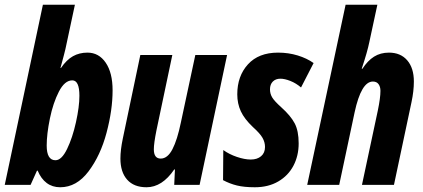

<svg xmlns="http://www.w3.org/2000/svg" viewBox="-29 -780 1784 810"><path d="M130 -60H127L100 0H-9L152 -760H287L247 -573Q244 -559 226 -493H228Q252 -528 279 -543Q306 -558 340 -558Q388 -558 417 -515.5Q446 -473 446 -399Q446 -316 420.5 -220Q395 -124 344.5 -57Q294 10 225 10Q192 10 168 -8Q144 -26 130 -60ZM306 -376Q306 -441 276 -441Q244 -441 219.5 -393.5Q195 -346 181.5 -280Q168 -214 168 -166Q168 -104 205 -104Q231 -104 254 -151.5Q277 -199 291.5 -264.5Q306 -330 306 -376Z M479 -111Q479 -147 489 -195L563 -548H698L631 -230Q620 -175 620 -150Q620 -111 649 -111Q678 -111 698.5 -150.5Q719 -190 734 -263L795 -548H929L813 0H706L709 -65H706Q655 10 589 10Q536 10 507.5 -22Q479 -54 479 -111Z M912 -20 913 -147Q938 -129 970.5 -118Q1003 -107 1029 -107Q1056 -107 1072.5 -121Q1089 -135 1089 -160Q1089 -180 1078.5 -198.5Q1068 -217 1038 -244Q1002 -278 987 -310.5Q972 -343 972 -382Q972 -459 1017 -508.5Q1062 -558 1144 -558Q1188 -558 1227 -546Q1266 -534 1294 -514L1241 -411Q1220 -429 1196 -438.5Q1172 -448 1154 -448Q1134 -448 1122 -436Q1110 -424 1110 -403Q1110 -385 1119 -369.5Q1128 -354 1158 -327Q1197 -292 1214 -260Q1231 -228 1231 -175Q1231 -123 1209 -81Q1187 -39 1145 -14.5Q1103 10 1046 10Q1001 10 970.5 2.5Q940 -5 912 -20Z M1429 -760H1563L1529 -602Q1521 -562 1497 -490H1500Q1522 -524 1549 -541Q1576 -558 1612 -558Q1661 -558 1689 -525.5Q1717 -493 1717 -436Q1717 -396 1707 -349L1633 0H1498L1565 -314Q1576 -367 1576 -397Q1576 -414 1568 -425Q1560 -436 1544 -436Q1495 -436 1467 -306L1402 0H1267Z"/></svg>

Font: Noto Sans Display Ex Bold Cond
Style: Italic
Weight: 800
Width: 3
Italic angle: -12°
Designer: Monotype Design team
Foundry: Monotype Imaging Inc.
Version: Version 1.000